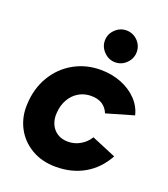

<svg xmlns="http://www.w3.org/2000/svg" viewBox="-137 -835 827 944"><g transform="rotate(20 276.5 -362.5)"><path d="M27.2 -229.4Q30.6 -312.4 68.9 -376.7Q107.2 -440.9 170.5 -476.5Q233.7 -512 310.2 -512Q368.8 -512 418.3 -492.4Q467.7 -472.9 501 -438.2Q534.3 -403.4 544.7 -359.2L402.3 -317.9Q390.6 -346.4 367.5 -360.9Q344.3 -375.4 309.9 -375.4Q274.7 -375.4 245.6 -358.5Q216.6 -341.6 198.9 -310.9Q181.2 -280.3 178.4 -240.2Q175.6 -207.9 186.8 -181.7Q197.9 -155.4 221.2 -140Q244.5 -124.6 278 -124.6Q312.8 -124.6 342.6 -142.3Q372.4 -159.9 388.9 -188L516.9 -134.3Q476.7 -61.8 411.8 -24.9Q347 12 264 12Q189.8 12 134.9 -20.9Q79.9 -53.8 51.7 -108.9Q23.6 -164 27.2 -229.4ZM279 -654.1Q279 -688.4 304 -712.9Q329 -737.4 362.3 -737.4Q396.7 -737.4 421.2 -712.9Q445.7 -688.4 445.7 -654.1Q445.7 -620.8 421.2 -595.8Q396.7 -570.8 362.3 -570.8Q329 -570.8 304 -595.8Q279 -620.8 279 -654.1Z"/></g></svg>

Font: Oak Sans Light Italic
Style: Regular
Weight: 400
Italic angle: -9.5°
Foundry: Erik Kennedy, Walven
Version: Version 1.000;Glyphs 3.1.2 (3151)